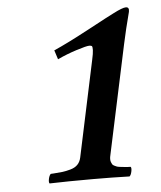

<svg xmlns="http://www.w3.org/2000/svg" viewBox="-47 -652 585 696"><g transform="rotate(-5 245.0 -304.0)"><path d="M224.1 -81.1 298.3 -430.2Q303.7 -454.1 304 -466.1Q304.2 -478 301.8 -480.5Q299.3 -482.9 292.5 -482.9Q282.2 -482.9 246.1 -471.4Q210 -460 175.3 -443.8L164.6 -477.1Q211.9 -497.6 295.2 -542.2Q378.4 -586.9 391.1 -592.8Q424.3 -609.9 436.5 -609.9Q449.7 -609.9 446.3 -592.8Q429.7 -529.8 418.5 -477.1L334 -81.1Q332 -73.2 332 -66.9Q332 -60.5 333.7 -55.9Q335.4 -51.3 337.4 -47.9Q339.4 -44.4 344.5 -42Q349.6 -39.6 353 -38.1Q356.4 -36.6 364.5 -35.6Q372.6 -34.7 377.2 -34.2Q381.8 -33.7 392.1 -32.7Q394.5 -32.7 396 -32.7Q397.5 -32.7 399.7 -32.5Q401.9 -32.2 403.8 -32.2Q407.2 -27.8 404.5 -15.1Q401.9 -2.4 396.5 2Q333 0 263.2 0Q170.4 0 105.5 2Q102.1 -2.4 104.7 -14.9Q107.4 -27.3 112.8 -32.2Q116.2 -32.2 122.6 -32.7Q144 -34.2 156 -35.6Q168 -37.1 184.8 -41.7Q201.7 -46.4 211.2 -56.2Q220.7 -65.9 224.1 -81.1Z"/></g></svg>

Font: Linux Libertine Slanted
Style: Semibold Slanted
Weight: 600
Designer: Philipp H. Poll
Foundry: Philipp H. Poll
Version: Version 5.1.1